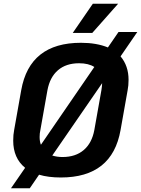

<svg xmlns="http://www.w3.org/2000/svg" viewBox="-20 -942 758 1032"><path d="M628 -639Q671 -588 671 -513Q671 -482 666 -457L628 -243Q583 12 307 12Q240 12 190 -3L140 70H39L115 -40Q51 -92 51 -186Q51 -218 56 -243L94 -457Q139 -712 415 -712Q499 -712 560 -687L617 -770H718ZM193 -206Q193 -181 200 -164L487 -582Q456 -602 405 -602Q335 -602 291.5 -564.5Q248 -527 235 -457L197 -243Q193 -226 193 -206ZM529 -495 261 -106Q287 -98 316 -98Q386 -98 430 -135.5Q474 -173 487 -243L525 -457Q529 -483 529 -495ZM479 -922H615L476 -765H371Z"/></svg>

Font: KoHo
Style: Bold Italic
Weight: 700
Italic angle: -10°
Version: Version 1.000; ttfautohint (v1.6)